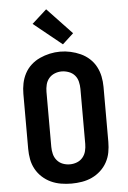

<svg xmlns="http://www.w3.org/2000/svg" viewBox="-64 -1039 728 1093"><g transform="rotate(-5 300.0 -492.5)"><path d="M300 8Q270 8 240 3Q210 -2 183 -14.5Q156 -27 133.5 -47.5Q111 -68 96.5 -94.5Q82 -121 76.5 -150.5Q71 -180 71 -210V-525Q71 -555 77 -584.5Q83 -614 97 -640.5Q111 -667 133.5 -687.5Q156 -708 183.5 -720.5Q211 -733 240.5 -739.5Q270 -746 300 -746Q330 -746 359.5 -739.5Q389 -733 416.5 -720.5Q444 -708 466.5 -687.5Q489 -667 503 -640.5Q517 -614 523 -584.5Q529 -555 529 -525V-210Q529 -180 523.5 -150.5Q518 -121 503.5 -94.5Q489 -68 466.5 -47.5Q444 -27 417 -14.5Q390 -2 360 3Q330 8 300 8ZM300 -102Q321 -102 340.5 -109.5Q360 -117 373.5 -133Q387 -149 392 -169.5Q397 -190 397 -210V-525Q397 -545 392 -566Q387 -587 373.5 -602.5Q360 -618 339.5 -625.5Q319 -633 299 -633Q278 -633 258.5 -625Q239 -617 226 -601.5Q213 -586 208 -565.5Q203 -545 203 -525V-210Q203 -190 208 -169.5Q213 -149 226.5 -133Q240 -117 259.5 -109.5Q279 -102 300 -102ZM320 -786 158 -917 242 -993 383 -844Z"/></g></svg>

Font: Iosevka Curly XBdEx
Style: Regular
Weight: 800
Width: 7
Monospace: yes
Designer: Belleve Invis
Foundry: Belleve Invis
Version: Version 11.1.0; ttfautohint (v1.8.3)